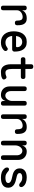

<svg xmlns="http://www.w3.org/2000/svg" viewBox="1722 -2468 755 4240"><g transform="rotate(90 2100.0 -347.5)"><path d="M155 10Q129 10 116.5 -2.5Q104 -15 104 -42V-509Q104 -535 116.5 -547.5Q129 -560 155 -560Q181 -560 193.5 -547.5Q206 -535 206 -509V-455Q224 -504 270 -532Q316 -560 388 -560Q433 -560 461.5 -544.5Q490 -529 507 -502Q524 -475 530.5 -439Q537 -403 537 -362V-350Q537 -324 524.5 -311Q512 -298 485 -298Q459 -298 446.5 -311Q434 -324 434 -350V-360Q434 -381 431 -401Q428 -421 420 -436.5Q412 -452 396 -461Q380 -470 354 -470Q329 -470 303 -461.5Q277 -453 255 -437Q233 -421 219.5 -397.5Q206 -374 206 -345V-42Q206 -15 193.5 -2.5Q181 10 155 10Z M1059 -141Q1080 -141 1093 -125.5Q1106 -110 1106 -91Q1106 -80 1101.5 -70.5Q1097 -61 1083 -48Q1067 -34 1049 -23Q1031 -12 1010 -4.5Q989 3 965.5 6.5Q942 10 916 10Q857 10 811.5 -10Q766 -30 735 -67Q704 -104 687.5 -156Q671 -208 671 -272Q671 -328 683.5 -380.5Q696 -433 724 -473Q752 -513 796.5 -536.5Q841 -560 906 -560Q967 -560 1007.5 -539Q1048 -518 1073 -481Q1098 -444 1108.5 -395Q1119 -346 1119 -289Q1119 -267 1105.5 -252.5Q1092 -238 1069 -238H773Q778 -200 790.5 -172Q803 -144 822 -126Q841 -108 865.5 -99Q890 -90 918 -90Q961 -90 988 -103.5Q1015 -117 1030 -128Q1038 -136 1044.5 -138.5Q1051 -141 1059 -141ZM773 -324H1006Q1011 -324 1016 -329.5Q1021 -335 1021 -353Q1021 -373 1013.5 -392Q1006 -411 991 -426Q976 -441 954.5 -450.5Q933 -460 906 -460Q877 -460 854 -450Q831 -440 814.5 -422Q798 -404 788 -379.5Q778 -355 773 -324Z M1677 -530Q1701 -530 1712.5 -516.5Q1724 -503 1724 -480Q1724 -457 1712.5 -443.5Q1701 -430 1677 -430H1502V-234Q1502 -161 1522 -125.5Q1542 -90 1582 -90Q1601 -90 1619 -93Q1637 -96 1658 -106Q1680 -117 1697 -111Q1714 -105 1726 -84Q1739 -62 1734 -44Q1729 -26 1708 -16Q1677 1 1641.5 5.5Q1606 10 1565 10Q1527 10 1496 -3.5Q1465 -17 1443 -45Q1421 -73 1409.5 -116Q1398 -159 1398 -218V-430H1289Q1266 -430 1254.5 -443.5Q1243 -457 1243 -480Q1243 -503 1254.5 -516.5Q1266 -530 1290 -530H1398V-653Q1398 -680 1411 -692.5Q1424 -705 1450 -705Q1476 -705 1489 -692.5Q1502 -680 1502 -653V-530Z M2209 -234V-508Q2209 -535 2221.5 -547.5Q2234 -560 2261 -560Q2287 -560 2299.5 -547.5Q2312 -535 2312 -508V-41Q2312 -15 2299.5 -2.5Q2287 10 2262 10Q2237 10 2223.5 -2.5Q2210 -15 2210 -41V-95Q2196 -46 2162 -18Q2128 10 2074 10Q2032 10 1998 -4Q1964 -18 1939 -43.5Q1914 -69 1901 -104.5Q1888 -140 1888 -183V-508Q1888 -535 1900.5 -547.5Q1913 -560 1939 -560Q1966 -560 1978.5 -547.5Q1991 -535 1991 -508V-210Q1991 -186 1997.5 -164Q2004 -142 2016.5 -125Q2029 -108 2047.5 -97.5Q2066 -87 2092 -87Q2118 -87 2139.5 -101.5Q2161 -116 2176.5 -137.5Q2192 -159 2200.5 -185Q2209 -211 2209 -234Z M2555 10Q2529 10 2516.5 -2.5Q2504 -15 2504 -42V-509Q2504 -535 2516.5 -547.5Q2529 -560 2555 -560Q2581 -560 2593.5 -547.5Q2606 -535 2606 -509V-455Q2624 -504 2670 -532Q2716 -560 2788 -560Q2833 -560 2861.5 -544.5Q2890 -529 2907 -502Q2924 -475 2930.5 -439Q2937 -403 2937 -362V-350Q2937 -324 2924.5 -311Q2912 -298 2885 -298Q2859 -298 2846.5 -311Q2834 -324 2834 -350V-360Q2834 -381 2831 -401Q2828 -421 2820 -436.5Q2812 -452 2796 -461Q2780 -470 2754 -470Q2729 -470 2703 -461.5Q2677 -453 2655 -437Q2633 -421 2619.5 -397.5Q2606 -374 2606 -345V-42Q2606 -15 2593.5 -2.5Q2581 10 2555 10Z M3191 -316V-42Q3191 -15 3178.5 -2.5Q3166 10 3139 10Q3113 10 3100.5 -2.5Q3088 -15 3088 -42V-509Q3088 -535 3100.5 -547.5Q3113 -560 3138 -560Q3163 -560 3176.5 -547.5Q3190 -535 3190 -509V-455Q3204 -504 3238 -532Q3272 -560 3326 -560Q3368 -560 3402 -546Q3436 -532 3461 -506.5Q3486 -481 3499 -445.5Q3512 -410 3512 -367V-42Q3512 -15 3499.5 -2.5Q3487 10 3461 10Q3434 10 3421.5 -2.5Q3409 -15 3409 -42V-340Q3409 -364 3402.5 -386Q3396 -408 3383.5 -425Q3371 -442 3352.5 -452.5Q3334 -463 3308 -463Q3282 -463 3260.5 -448.5Q3239 -434 3223.5 -412.5Q3208 -391 3199.5 -365Q3191 -339 3191 -316Z M3901 10Q3870 10 3841.5 6Q3813 2 3788.5 -7Q3764 -16 3742 -31Q3720 -46 3700 -69Q3689 -80 3683.5 -94.5Q3678 -109 3678 -124Q3678 -148 3691 -158.5Q3704 -169 3720 -169Q3731 -169 3740.5 -165Q3750 -161 3761 -151Q3792 -124 3823.5 -106.5Q3855 -89 3900 -89Q3917 -89 3938.5 -91Q3960 -93 3978 -99.5Q3996 -106 4008.5 -118.5Q4021 -131 4021 -152Q4021 -172 4008.5 -186Q3996 -200 3978 -210Q3960 -220 3938.5 -226Q3917 -232 3900 -235Q3865 -242 3829 -252Q3793 -262 3764 -280.5Q3735 -299 3716.5 -328.5Q3698 -358 3698 -404Q3698 -446 3714 -475.5Q3730 -505 3757 -524Q3784 -543 3821 -551.5Q3858 -560 3900 -560Q3964 -560 4017 -539.5Q4070 -519 4097 -479Q4104 -469 4107.5 -459Q4111 -449 4111 -439Q4111 -419 4099.5 -406Q4088 -393 4067 -393Q4056 -393 4044 -397Q4032 -401 4021 -412Q4000 -433 3972.5 -447Q3945 -461 3900 -461Q3879 -461 3861.5 -457.5Q3844 -454 3830.5 -447Q3817 -440 3809.5 -429.5Q3802 -419 3802 -403Q3802 -385 3811 -373Q3820 -361 3835 -353.5Q3850 -346 3867.5 -341.5Q3885 -337 3900 -334Q3938 -326 3978 -314.5Q4018 -303 4050.5 -283Q4083 -263 4104 -231Q4125 -199 4125 -151Q4125 -105 4106.5 -74Q4088 -43 4057 -24.5Q4026 -6 3985.5 2Q3945 10 3901 10Z"/></g></svg>

Font: Maple Mono Normal NL Medium
Style: Regular
Weight: 500
Monospace: yes
Designer: subframe7536
Version: Version 7.000